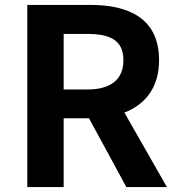

<svg xmlns="http://www.w3.org/2000/svg" viewBox="-20 -761 722 781"><path d="M239 -397V-623H335C430 -623 482 -596 482 -516C482 -437 430 -397 335 -397ZM494 0H659L486 -303C571 -336 627 -405 627 -516C627 -686 504 -741 348 -741H91V0H239V-280H342Z"/></svg>

Font: Source Han Sans KR
Style: Bold
Weight: 700
Designer: Ryoko NISHIZUKA 西塚涼子 (kana, bopomofo & ideographs); Paul D. Hunt (Latin, Greek & Cyrillic); Sandoll Communications 산돌커뮤니
Foundry: Adobe
Version: Version 2.004;hotconv 1.0.118;makeotfexe 2.5.65603